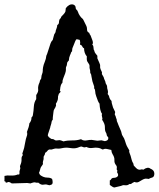

<svg xmlns="http://www.w3.org/2000/svg" viewBox="-35 -751 723 874"><path d="M479.5 -261.7 489.3 -241.2 487.3 -230.5Q493.2 -218.8 493.2 -214.8Q497.1 -206.1 496.6 -203.6Q496.1 -201.2 497.6 -198.2Q499 -195.3 500.5 -191.4Q502 -187.5 504.4 -181.2Q506.8 -174.8 509.8 -168.5Q512.7 -162.1 515.1 -156.2Q517.6 -150.4 518.1 -146Q518.6 -141.6 520.5 -137.2Q522.5 -132.8 524.9 -129.4Q527.3 -126 529.8 -121.1Q532.2 -116.2 533.7 -110.8Q535.2 -105.5 538.6 -95.7Q542 -85.9 546.4 -79.1Q550.8 -72.3 553.7 -66.4Q551.8 -60.5 554.7 -54.7Q557.6 -48.8 559.6 -41.5Q561.5 -34.2 564 -24.9Q566.4 -15.6 569.8 -10.3Q573.2 -4.9 572.8 -3.4Q572.3 -2 574.2 2.9Q579.1 7.8 584.5 13.7Q589.8 19.5 596.2 21Q602.5 22.5 606.9 20.5Q611.3 18.6 617.2 21.5Q637.7 6.8 649.4 16.6Q667 23.4 667.5 38.1Q668 52.7 659.2 56.6Q645.5 60.5 642.6 63.5Q638.7 63.5 633.8 62.5Q628.9 61.5 623.5 63Q618.2 64.5 612.3 67.9Q606.4 71.3 597.2 76.7Q587.9 82 577.1 77.1Q569.3 80.1 560.5 86.9Q555.7 85 552.2 87.9Q548.8 90.8 544.4 91.8Q540 92.8 535.6 92.3Q531.2 91.8 525.4 91.8Q512.7 96.7 509.8 96.7L485.4 102.5Q479.5 101.6 474.6 97.7Q469.7 93.8 464.8 90.8V70.3Q468.8 69.3 470.2 65.9Q471.7 62.5 475.1 60.5Q478.5 58.6 482.4 58.6Q496.1 58.6 502 49.8Q503.9 42 500 37.1Q496.1 32.2 500 26.4Q495.1 22.5 496.6 14.6Q498 6.8 493.7 1.5Q489.3 -3.9 487.3 -9.3Q485.4 -14.6 485.8 -22Q486.3 -29.3 483.9 -36.1Q481.4 -43 477.1 -49.8Q472.7 -56.6 471.7 -68.4Q462.9 -70.3 452.1 -72.8Q441.4 -75.2 433.6 -70.3Q428.7 -71.3 425.3 -73.7Q421.9 -76.2 411.6 -78.1Q401.4 -80.1 386.2 -77.6Q371.1 -75.2 358.4 -82Q352.5 -80.1 347.7 -80.1L335.9 -84Q331.1 -84 324.7 -81.1Q318.4 -78.1 310.5 -76.7Q302.7 -75.2 293 -76.2Q271.5 -80.1 255.9 -78.1Q234.4 -73.2 225.6 -74.7Q216.8 -76.2 208 -72.8Q199.2 -69.3 195.3 -70.3Q191.4 -71.3 187.5 -69.8Q183.6 -68.4 179.7 -63Q175.8 -57.6 170.9 -55.7Q169.9 -46.9 164.1 -39.1Q163.1 -35.2 163.6 -31.2Q164.1 -27.3 161.6 -19.5Q159.2 -11.7 160.2 -8.8Q161.1 -5.9 159.7 -2.4Q158.2 1 154.8 4.9Q151.4 8.8 149.4 14.2Q147.5 19.5 146.5 24.9Q145.5 30.3 142.6 35.2Q144.5 43 148.9 46.4Q153.3 49.8 161.6 53.7Q169.9 57.6 182.1 57.6Q194.3 57.6 202.1 63.5Q204.1 68.4 204.6 77.1Q205.1 85.9 200.2 88.9Q196.3 89.8 193.8 91.3Q191.4 92.8 187.5 91.8L176.8 88.9Q170.9 87.9 164.6 89.4Q158.2 90.8 152.8 88.9Q147.5 86.9 144.5 84.5Q141.6 82 138.7 80.1Q133.8 82 128.4 80.1Q123 78.1 117.2 79.6Q111.3 81.1 108.9 82Q106.4 83 103.5 84L88.9 82L18.6 84Q5.9 75.2 1 78.1Q-3.9 81.1 -8.8 80.1Q-8.8 75.2 -12.7 74.7Q-16.6 74.2 -14.6 68.4V49.8Q-2.9 46.9 9.8 47.9Q22.5 48.8 31.2 47.4Q40 45.9 43.5 43.9Q46.9 42 51.8 43.9Q54.7 39.1 53.7 34.2Q52.7 29.3 55.7 22Q58.6 14.6 56.6 10.7Q54.7 6.8 57.6 0.5Q60.5 -5.9 62 -12.7Q63.5 -19.5 63 -28.3Q62.5 -37.1 68.4 -43.9Q69.3 -47.9 67.4 -49.3Q65.4 -50.8 70.3 -63Q75.2 -75.2 78.6 -97.2Q82 -119.1 88.9 -137.7Q87.9 -139.6 88.9 -144Q89.8 -148.4 86.9 -148.4Q97.7 -174.8 98.6 -189.5Q102.5 -193.4 106 -201.7Q109.4 -210 107.4 -215.8Q111.3 -216.8 111.8 -219.7Q112.3 -222.7 114.3 -224.6Q118.2 -247.1 119.1 -266.1Q120.1 -285.2 129.9 -299.8V-318.4Q140.6 -334 138.7 -343.8Q136.7 -359.4 145.5 -377Q146.5 -384.8 148.4 -387.2Q150.4 -389.6 152.3 -392.6Q152.3 -397.5 154.3 -407.2Q160.2 -422.9 159.7 -428.2Q159.2 -433.6 161.1 -444.8Q163.1 -456.1 168.9 -469.7Q174.8 -483.4 175.8 -497.1Q179.7 -504.9 182.6 -515.1Q185.5 -525.4 189 -534.7Q192.4 -543.9 194.8 -552.7Q197.3 -561.5 205.1 -569.3Q207 -576.2 208.5 -582.5Q210 -588.9 211.9 -594.7Q218.8 -604.5 218.3 -607.4Q217.8 -610.4 221.7 -619.6Q225.6 -628.9 225.6 -636.7Q233.4 -641.6 233.4 -648.9Q233.4 -656.2 236.3 -663.1Q243.2 -669.9 242.7 -671.4Q242.2 -672.9 245.1 -676.3Q248 -679.7 253.9 -685.5Q259.8 -691.4 262.7 -698.2L264.6 -713.9Q280.3 -734.4 297.9 -730.5Q309.6 -726.6 309.6 -714.8Q309.6 -711.9 311.5 -709Q318.4 -703.1 320.3 -695.8Q322.3 -688.5 328.6 -679.2Q335 -669.9 338.9 -667.5Q342.8 -665 345.7 -658.2Q348.6 -651.4 352.1 -645Q355.5 -638.7 358.4 -632.3Q361.3 -626 361.3 -615.7Q361.3 -605.5 371.1 -601.6Q374 -592.8 375 -592.8Q376 -592.8 377.9 -587.9Q380.9 -581.1 385.7 -567.4Q390.6 -553.7 384.8 -547.9Q389.6 -544.9 390.1 -538.6Q390.6 -532.2 391.6 -525.4Q396.5 -517.6 395.5 -514.6Q397.5 -509.8 408.2 -497.1V-485.4Q413.1 -473.6 417.5 -464.4Q421.9 -455.1 420.9 -450.2Q419.9 -445.3 421.9 -439Q423.8 -432.6 427.2 -426.8Q430.7 -420.9 428.7 -414.1Q431.6 -408.2 434.6 -403.8Q437.5 -399.4 438 -396Q438.5 -392.6 441.9 -385.7Q445.3 -378.9 445.3 -375.5Q445.3 -372.1 449.2 -366.2Q453.1 -360.4 452.6 -355.5Q452.1 -350.6 455.1 -341.3Q458 -332 455.1 -323.2Q461.9 -314.5 461.9 -311.5Q461.9 -308.6 464.8 -302.2Q467.8 -295.9 470.7 -293.9Q473.6 -292 473.6 -282.2ZM393.6 -357.4 385.7 -380.9 380.9 -405.3Q380.9 -411.1 377.9 -415.5Q375 -419.9 375.5 -423.3Q376 -426.8 375 -431.2Q374 -435.5 373 -439.9Q372.1 -444.3 372.6 -448.7Q373 -453.1 371.1 -457.5Q369.1 -461.9 365.2 -466.8Q361.3 -471.7 360.4 -477.1Q359.4 -482.4 359.9 -485.8Q360.4 -489.3 360.4 -494.1Q347.7 -508.8 347.7 -531.2Q341.8 -533.2 339.4 -539.6Q336.9 -545.9 329.1 -547.9Q330.1 -555.7 330.1 -558.6Q330.1 -561.5 328.1 -569.3Q316.4 -573.2 311.5 -571.3Q306.6 -562.5 303.2 -552.7Q299.8 -543 296.9 -537.1Q293.9 -531.2 293.9 -527.8Q293.9 -524.4 293 -517.6Q288.1 -512.7 288.1 -510.7Q288.1 -508.8 283.7 -499.5Q279.3 -490.2 278.3 -475.6Q276.4 -472.7 273.4 -470.2Q270.5 -467.8 270 -460.4Q269.5 -453.1 268.1 -451.2Q266.6 -449.2 265.6 -445.3Q264.6 -441.4 265.1 -435.1Q265.6 -428.7 261.7 -417Q257.8 -405.3 253.4 -395.5Q249 -385.7 249 -374Q240.2 -367.2 238.3 -341.8Q235.4 -339.8 238.8 -337.4Q242.2 -335 239.7 -331.5Q237.3 -328.1 234.4 -325.7Q231.4 -323.2 231.4 -318.4Q228.5 -314.5 229 -307.1Q229.5 -299.8 226.1 -291.5Q222.7 -283.2 220.7 -281.2Q218.8 -279.3 219.7 -275.4Q220.7 -271.5 220.2 -271Q219.7 -270.5 218.3 -265.6Q216.8 -260.7 212.9 -255.4Q209 -250 208.5 -242.2Q208 -234.4 206.5 -225.6Q205.1 -216.8 205.1 -206.1Q200.2 -201.2 199.7 -195.3Q199.2 -189.5 196.3 -181.2Q193.4 -172.9 193.4 -169.9L183.6 -140.6Q183.6 -137.7 182.6 -133.8Q188.5 -124 189.9 -124.5Q191.4 -125 194.3 -121.6Q197.3 -118.2 201.7 -118.2Q206.1 -118.2 209.5 -116.7Q212.9 -115.2 214.8 -113.3Q219.7 -110.4 228.5 -112.3Q237.3 -114.3 243.7 -111.3Q250 -108.4 253.9 -107.4Q273.4 -112.3 293.9 -111.8Q314.5 -111.3 333 -117.2Q336.9 -116.2 338.4 -114.7Q339.8 -113.3 346.2 -111.8Q352.5 -110.4 361.8 -112.3Q371.1 -114.3 381.8 -114.3Q405.3 -110.4 408.2 -110.4L426.8 -112.3L442.4 -108.4Q458 -111.3 458 -121.1Q459 -126 455.1 -128.9Q451.2 -131.8 450.7 -137.2Q450.2 -142.6 447.8 -146.5Q445.3 -150.4 443.8 -155.8Q442.4 -161.1 442.4 -174.3Q442.4 -187.5 429.7 -206.1Q432.6 -210.9 429.7 -218.8Q426.8 -226.6 429.7 -232.4Q419.9 -245.1 418 -279.3Q413.1 -285.2 410.6 -292Q408.2 -298.8 403.3 -312Q398.4 -325.2 398.4 -334.5Q398.4 -343.8 393.6 -348.6Z"/></svg>

Font: Mountains of Christmas
Style: Bold
Weight: 700
Designer: Crystal Kluge
Foundry: Font Diner, Inc DBA Tart Workshop
Version: Version 1.002